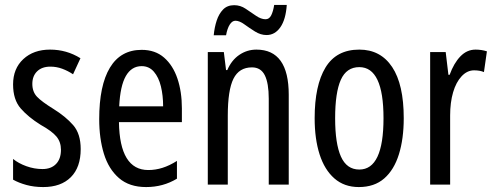

<svg xmlns="http://www.w3.org/2000/svg" viewBox="-20 -748 2002 778"><path d="M307 -144Q307 -70 267 -30Q227 10 155 10Q118 10 87 1.5Q56 -7 33 -20V-104Q55 -86 87 -74.5Q119 -63 152 -63Q187 -63 207 -83.5Q227 -104 227 -141Q227 -173 208.5 -195Q190 -217 145 -242Q95 -273 64 -308.5Q33 -344 33 -406Q33 -470 74.5 -508.5Q116 -547 183 -547Q250 -547 306 -512L276 -447Q255 -461 232 -469.5Q209 -478 184 -478Q150 -478 130.5 -459Q111 -440 111 -408Q111 -376 130 -356Q149 -336 196 -307Q246 -276 276.5 -241Q307 -206 307 -144Z M554 -546Q609 -546 645 -514.5Q681 -483 699 -429.5Q717 -376 717 -309V-253H462Q465 -59 581 -59Q610 -59 638.5 -68Q667 -77 697 -96V-24Q641 10 572 10Q504 10 462 -26.5Q420 -63 401 -125Q382 -187 382 -265Q382 -402 425.5 -474Q469 -546 554 -546ZM554 -480Q513 -480 490 -440Q467 -400 463 -317H641Q641 -361 632 -398Q623 -435 603.5 -457.5Q584 -480 554 -480Z M1019 -547Q1150 -547 1150 -364V0H1069V-348Q1069 -411 1053 -443Q1037 -475 1001 -475Q949 -475 926 -429Q903 -383 903 -279V0H822V-537H887L896 -464H901Q918 -504 949.5 -525.5Q981 -547 1019 -547ZM846 -605Q849 -637 858 -664.5Q867 -692 884 -709.5Q901 -727 929 -727Q954 -727 975.5 -712.5Q997 -698 1017.5 -684Q1038 -670 1056 -670Q1071 -670 1079 -686Q1087 -702 1091 -728H1142Q1138 -669 1116 -637.5Q1094 -606 1060 -606Q1036 -606 1013 -620.5Q990 -635 970 -649.5Q950 -664 934 -664Q921 -664 911 -648.5Q901 -633 896 -605Z M1616 -269Q1616 -186 1596.5 -123Q1577 -60 1537 -25Q1497 10 1434 10Q1375 10 1335 -25Q1295 -60 1275 -122.5Q1255 -185 1255 -269Q1255 -402 1299 -474.5Q1343 -547 1436 -547Q1522 -547 1569 -476.5Q1616 -406 1616 -269ZM1338 -269Q1338 -166 1361.5 -113.5Q1385 -61 1436 -61Q1534 -61 1534 -269Q1534 -476 1436 -476Q1384 -476 1361 -424.5Q1338 -373 1338 -269Z M1907 -547Q1931 -547 1953 -540L1941 -456Q1924 -463 1901 -463Q1873 -463 1850.5 -439Q1828 -415 1816 -374Q1804 -333 1804 -280V0H1723V-537H1786L1797 -445H1802Q1819 -492 1845.5 -519.5Q1872 -547 1907 -547Z"/></svg>

Font: Noto Sans Tamil ExtraCondensed
Style: Regular
Weight: 400
Width: 2
Designer: Jelle Bosma - Monotype Design Team
Foundry: Monotype Imaging Inc.
Version: Version 2.004; ttfautohint (v1.8.4.7-5d5b)